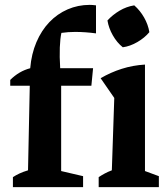

<svg xmlns="http://www.w3.org/2000/svg" viewBox="-20 -768 691 788"><path d="M22 -416V-440Q40 -458 60.5 -470Q81 -482 104 -488Q109 -547 129.5 -595Q150 -643 182.5 -677Q215 -711 257.5 -729.5Q300 -748 348 -748Q354 -748 360.5 -747.5Q367 -747 374 -746V-631Q352 -634 330.5 -635.5Q309 -637 288 -637Q274 -637 260 -636Q246 -635 232 -633Q227 -611 225.5 -573.5Q224 -536 227 -488H362L355 -416ZM231 -455V-66L321 -45V0H33V-41Q45 -49 60 -56Q75 -63 95 -69L103 -455ZM385 0V-41Q397 -49 410 -56Q423 -63 439 -69L449 -366L393 -447Q434 -471 479.5 -485.5Q525 -500 575 -503V-66L632 -45V0ZM531 -746Q555 -725 571.5 -696Q588 -667 593 -636Q574 -613 544 -595.5Q514 -578 484 -574Q460 -593 443 -623Q426 -653 421 -684Q442 -707 470.5 -724Q499 -741 531 -746Z"/></svg>

Font: Piazzolla 24pt
Style: Bold
Weight: 700
Designer: Juan Pablo del Peral
Foundry: Huerta Tipografica
Version: Version 2.005